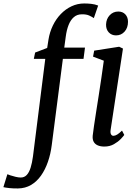

<svg xmlns="http://www.w3.org/2000/svg" viewBox="-132 -835 790 1107"><path d="M147.5 -606.5Q154.5 -650 172.8 -687.8Q191 -725.5 218.5 -754Q246 -782.5 280.5 -798.8Q315 -815 353.5 -815Q373.5 -815 394.2 -812.8Q415 -810.5 434 -803L409 -730.5Q399.5 -737.5 382.8 -745.2Q366 -753 340 -752.5Q312.5 -752.5 293.8 -736.2Q275 -720 263.5 -691Q252 -662 247 -623L238.5 -560.5H358L349.5 -495.5H230.5L166.5 0.5Q160 53 144.2 98.2Q128.5 143.5 104.2 177.8Q80 212 46.8 231.5Q13.5 251 -28.5 251.5Q-53.5 252 -77.2 249.5Q-101 247 -112.5 244L-89.5 169.5Q-86.5 171 -72.8 175.8Q-59 180.5 -42 184.5Q-25 188.5 -12.5 188.5Q8.5 188.5 22.2 173.8Q36 159 44.5 131.8Q53 104.5 58 67.5L129 -495.5H63L70.5 -532L140 -558.5ZM469.5 10Q447.5 10 431.8 3.2Q416 -3.5 408.2 -17.5Q400.5 -31.5 402.5 -53Q404.5 -73 409.8 -108Q415 -143 422 -188Q429 -233 437 -283.5Q445 -334 452.5 -385.8Q460 -437.5 466.5 -485L404.5 -508.5L411 -543L555 -565.5L577 -555L506 -87.5Q503 -69.5 508 -60.8Q513 -52 521.5 -52Q531.5 -52 543 -58.8Q554.5 -65.5 571.5 -82L584.5 -57Q579.5 -49.5 564.2 -33.5Q549 -17.5 525 -3.8Q501 10 469.5 10ZM537 -631Q511.5 -631 495.2 -648.2Q479 -665.5 479.5 -693.5Q480.5 -726 500.5 -747.2Q520.5 -768.5 550 -768.5Q575.5 -768.5 590.8 -752Q606 -735.5 606 -709.5Q606 -675 586.5 -653Q567 -631 537 -631Z"/></svg>

Font: Merriweather 20pt
Style: Italic
Weight: 400
Italic angle: -7.8°
Version: Version 2.101